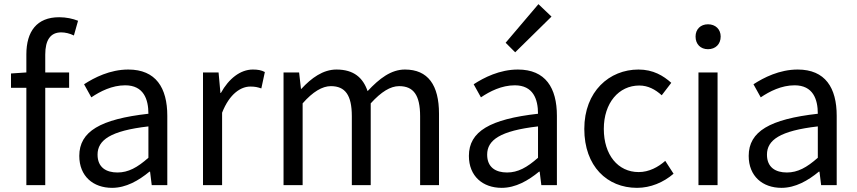

<svg xmlns="http://www.w3.org/2000/svg" viewBox="-20 -892 4131 925"><path d="M33 -469H107V0H198V-469H313V-543H198V-629C198 -699 223 -736 275 -736C294 -736 316 -731 336 -721L356 -792C331 -802 299 -809 265 -809C157 -809 107 -740 107 -630V-543L33 -538Z M520 13C587 13 648 -22 700 -65H703L711 0H786V-334C786 -469 731 -557 598 -557C510 -557 434 -518 385 -486L420 -423C463 -452 520 -481 583 -481C672 -481 695 -414 695 -344C464 -318 362 -259 362 -141C362 -43 429 13 520 13ZM546 -61C492 -61 450 -85 450 -147C450 -217 512 -262 695 -283V-132C642 -85 598 -61 546 -61Z M958 0H1050V-349C1086 -441 1141 -475 1186 -475C1209 -475 1221 -472 1239 -466L1256 -545C1239 -554 1222 -557 1198 -557C1138 -557 1082 -513 1044 -444H1042L1033 -543H958Z M1346 0H1438V-394C1487 -450 1533 -477 1574 -477C1643 -477 1675 -434 1675 -332V0H1766V-394C1817 -450 1861 -477 1903 -477C1972 -477 2004 -434 2004 -332V0H2095V-344C2095 -482 2042 -557 1931 -557C1864 -557 1808 -514 1751 -453C1729 -517 1685 -557 1601 -557C1536 -557 1480 -516 1432 -464H1430L1421 -543H1346Z M2397 13C2464 13 2525 -22 2577 -65H2580L2588 0H2663V-334C2663 -469 2608 -557 2475 -557C2387 -557 2311 -518 2262 -486L2297 -423C2340 -452 2397 -481 2460 -481C2549 -481 2572 -414 2572 -344C2341 -318 2239 -259 2239 -141C2239 -43 2306 13 2397 13ZM2423 -61C2369 -61 2327 -85 2327 -147C2327 -217 2389 -262 2572 -283V-132C2519 -85 2475 -61 2423 -61ZM2462 -640 2637 -812 2574 -872 2416 -686Z M3049 13C3114 13 3176 -13 3225 -55L3185 -117C3151 -87 3107 -63 3057 -63C2957 -63 2889 -146 2889 -271C2889 -396 2961 -480 3060 -480C3102 -480 3137 -461 3168 -433L3214 -493C3176 -527 3127 -557 3056 -557C2916 -557 2795 -452 2795 -271C2795 -91 2905 13 3049 13Z M3345 0H3437V-543H3345ZM3391 -655C3427 -655 3452 -679 3452 -716C3452 -751 3427 -775 3391 -775C3355 -775 3331 -751 3331 -716C3331 -679 3355 -655 3391 -655Z M3745 13C3812 13 3873 -22 3925 -65H3928L3936 0H4011V-334C4011 -469 3956 -557 3823 -557C3735 -557 3659 -518 3610 -486L3645 -423C3688 -452 3745 -481 3808 -481C3897 -481 3920 -414 3920 -344C3689 -318 3587 -259 3587 -141C3587 -43 3654 13 3745 13ZM3771 -61C3717 -61 3675 -85 3675 -147C3675 -217 3737 -262 3920 -283V-132C3867 -85 3823 -61 3771 -61Z"/></svg>

Font: Noto Sans KR
Style: Regular
Weight: 400
Designer: Ryoko NISHIZUKA 西塚涼子 (kana, bopomofo & ideographs); Paul D. Hunt (Latin, Greek & Cyrillic); Sandoll Communications 산돌커뮤니
Foundry: Adobe
Version: Version 2.004;hotconv 1.0.118;makeotfexe 2.5.65603